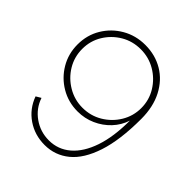

<svg xmlns="http://www.w3.org/2000/svg" viewBox="-200 -699 980 980"><g transform="rotate(45 290.5 -208.5)"><path d="M37 -328Q37 -396 70 -451Q103 -506 159 -538.5Q215 -571 284 -571Q356 -571 413 -537Q470 -503 503 -439.5Q536 -376 536 -289Q536 -137 503.5 -38.5Q471 60 413.5 107Q356 154 281 154Q209 154 153 115.5Q97 77 73 11L100 -5Q119 52 168.5 87Q218 122 280 122Q346 122 396 79Q446 36 473.5 -45Q501 -126 501 -242Q486 -196 453 -161Q420 -126 375 -106Q330 -86 279 -86Q212 -86 157 -118.5Q102 -151 69.5 -206Q37 -261 37 -328ZM283 -539Q224 -539 176 -510.5Q128 -482 99 -434.5Q70 -387 70 -329Q70 -271 99 -223Q128 -175 177 -146Q226 -117 283 -117Q342 -117 390.5 -146Q439 -175 468 -223Q497 -271 497 -328Q497 -386 467.5 -434Q438 -482 389.5 -510.5Q341 -539 283 -539Z"/></g></svg>

Font: Raleway ExtraLight
Style: Regular
Weight: 200
Designer: Matt McInerney, Pablo Impallari, Rodrigo Fuenzalida
Foundry: Matt McInerney, Pablo Impallari, Rodrigo Fuenzalida
Version: Version 4.026